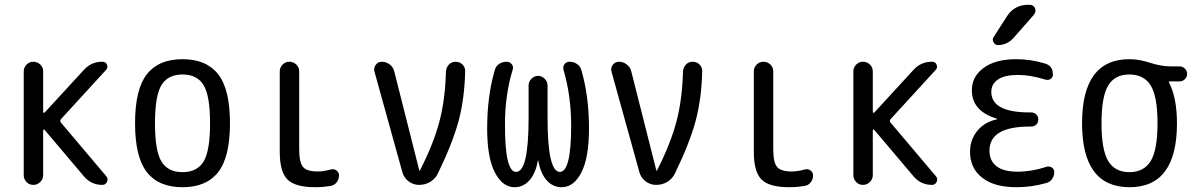

<svg xmlns="http://www.w3.org/2000/svg" viewBox="-20 -780 5040 810"><path d="M80.1 -41V-478.5Q80.1 -495.1 91.8 -507.3Q103.5 -519.5 120.6 -519.5Q137.7 -519.5 149.9 -507.8Q162.1 -496.1 162.1 -478.5V-307.6Q162.1 -305.7 164.1 -304.7Q166 -303.7 168 -304.7L334 -485.4Q366.2 -520.5 413.1 -519.5Q425.8 -519.5 431.2 -507.3Q436.5 -495.1 427.7 -485.4L236.3 -276.4Q232.4 -270.5 236.3 -263.7L428.7 -36.1Q437.5 -26.4 431.6 -13.2Q425.8 0 412.1 0Q364.3 0 334 -36.1L168 -232.4Q166 -234.4 164.1 -233.4Q162.1 -232.4 162.1 -230.5V-41Q162.1 -24.4 149.9 -12.2Q137.7 0 120.6 0Q103.5 0 91.8 -12.2Q80.1 -24.4 80.1 -41Z M838.9 -420.9Q811.5 -465.8 750 -465.8Q688.5 -465.8 661.1 -420.9Q633.8 -376 633.8 -259.8Q633.8 -143.6 661.1 -98.6Q688.5 -53.7 750 -53.7Q811.5 -53.7 838.9 -98.6Q866.2 -143.6 866.2 -259.8Q866.2 -376 838.9 -420.9ZM900.4 -53.7Q850.6 9.8 750 9.8Q649.4 9.8 599.6 -53.7Q549.8 -117.2 549.8 -260.3Q549.8 -403.3 599.6 -466.8Q649.4 -530.3 750 -530.3Q850.6 -530.3 900.4 -466.8Q950.2 -403.3 950.2 -260.3Q950.2 -117.2 900.4 -53.7Z M1309.6 9.8Q1225.6 9.8 1192.9 -22.5Q1160.2 -54.7 1160.2 -139.6V-478.5Q1160.2 -495.1 1171.9 -507.3Q1183.6 -519.5 1200.7 -519.5Q1217.8 -519.5 1230 -507.8Q1242.2 -496.1 1242.2 -478.5V-150.4Q1242.2 -94.7 1258.3 -75.7Q1274.4 -56.6 1320.3 -56.6Q1345.7 -56.6 1377 -65.4Q1389.6 -68.4 1399.9 -60.5Q1410.2 -52.7 1410.2 -40Q1410.2 -24.4 1400.9 -11.7Q1391.6 1 1377 3.9Q1343.8 9.8 1309.6 9.8Z M1677.7 -52.7 1559.6 -478.5Q1555.7 -494.1 1565.4 -506.8Q1575.2 -519.5 1590.8 -519.5Q1609.4 -519.5 1624.5 -507.8Q1639.6 -496.1 1643.6 -477.5L1749 -60.5Q1749 -59.6 1750 -59.6Q1752 -59.6 1752 -61.5Q1809.6 -174.8 1834 -268.1Q1858.4 -361.3 1861.3 -478.5Q1862.3 -495.1 1873.5 -507.3Q1884.8 -519.5 1902.3 -519.5Q1919.9 -519.5 1931.6 -507.3Q1943.4 -495.1 1942.4 -477.5Q1939.5 -362.3 1914.6 -269.5Q1889.6 -176.8 1828.1 -49.8Q1817.4 -26.4 1795.9 -13.2Q1774.4 0 1748 0Q1723.6 0 1704.1 -14.6Q1684.6 -29.3 1677.7 -52.7Z M2150.4 9.8Q2100.6 9.8 2067.9 -52.2Q2035.2 -114.3 2035.2 -238.3Q2035.2 -374 2067.4 -484.4Q2071.3 -500 2085 -509.8Q2098.6 -519.5 2117.2 -519.5Q2130.9 -519.5 2139.2 -508.8Q2147.5 -498 2142.6 -485.4Q2109.4 -375 2110.4 -250Q2110.4 -54.7 2157.2 -54.7Q2210 -54.7 2210 -282.2V-419.9Q2210 -435.5 2222.2 -447.8Q2234.4 -460 2250 -460Q2265.6 -460 2277.8 -447.8Q2290 -435.5 2290 -419.9V-282.2Q2290 -55.7 2341.8 -54.7Q2389.6 -54.7 2389.6 -250Q2389.6 -375 2357.4 -485.4Q2353.5 -498 2361.3 -508.8Q2369.1 -519.5 2382.8 -519.5Q2400.4 -519.5 2414.6 -509.8Q2428.7 -500 2432.6 -484.4Q2464.8 -374 2464.8 -238.3Q2464.8 -114.3 2432.6 -52.2Q2400.4 9.8 2349.6 9.8Q2312.5 9.8 2286.6 -19Q2260.7 -47.9 2251 -101.6Q2251 -103.5 2250 -103.5Q2249 -103.5 2249 -101.6Q2239.3 -47.9 2213.4 -19Q2187.5 9.8 2150.4 9.8Z M2677.7 -52.7 2559.6 -478.5Q2555.7 -494.1 2565.4 -506.8Q2575.2 -519.5 2590.8 -519.5Q2609.4 -519.5 2624.5 -507.8Q2639.6 -496.1 2643.6 -477.5L2749 -60.5Q2749 -59.6 2750 -59.6Q2752 -59.6 2752 -61.5Q2809.6 -174.8 2834 -268.1Q2858.4 -361.3 2861.3 -478.5Q2862.3 -495.1 2873.5 -507.3Q2884.8 -519.5 2902.3 -519.5Q2919.9 -519.5 2931.6 -507.3Q2943.4 -495.1 2942.4 -477.5Q2939.5 -362.3 2914.6 -269.5Q2889.6 -176.8 2828.1 -49.8Q2817.4 -26.4 2795.9 -13.2Q2774.4 0 2748 0Q2723.6 0 2704.1 -14.6Q2684.6 -29.3 2677.7 -52.7Z M3309.6 9.8Q3225.6 9.8 3192.9 -22.5Q3160.2 -54.7 3160.2 -139.6V-478.5Q3160.2 -495.1 3171.9 -507.3Q3183.6 -519.5 3200.7 -519.5Q3217.8 -519.5 3230 -507.8Q3242.2 -496.1 3242.2 -478.5V-150.4Q3242.2 -94.7 3258.3 -75.7Q3274.4 -56.6 3320.3 -56.6Q3345.7 -56.6 3377 -65.4Q3389.6 -68.4 3399.9 -60.5Q3410.2 -52.7 3410.2 -40Q3410.2 -24.4 3400.9 -11.7Q3391.6 1 3377 3.9Q3343.8 9.8 3309.6 9.8Z M3580.1 -41V-478.5Q3580.1 -495.1 3591.8 -507.3Q3603.5 -519.5 3620.6 -519.5Q3637.7 -519.5 3649.9 -507.8Q3662.1 -496.1 3662.1 -478.5V-307.6Q3662.1 -305.7 3664.1 -304.7Q3666 -303.7 3668 -304.7L3834 -485.4Q3866.2 -520.5 3913.1 -519.5Q3925.8 -519.5 3931.2 -507.3Q3936.5 -495.1 3927.7 -485.4L3736.3 -276.4Q3732.4 -270.5 3736.3 -263.7L3928.7 -36.1Q3937.5 -26.4 3931.6 -13.2Q3925.8 0 3912.1 0Q3864.3 0 3834 -36.1L3668 -232.4Q3666 -234.4 3664.1 -233.4Q3662.1 -232.4 3662.1 -230.5V-41Q3662.1 -24.4 3649.9 -12.2Q3637.7 0 3620.6 0Q3603.5 0 3591.8 -12.2Q3580.1 -24.4 3580.1 -41Z M4185.5 -276.4Q4186.5 -276.4 4186.5 -278.3Q4186.5 -279.3 4185.5 -279.3Q4079.1 -311.5 4080.1 -400.4Q4080.1 -457 4129.9 -493.7Q4179.7 -530.3 4267.6 -530.3Q4329.1 -530.3 4389.6 -511.7Q4421.9 -502 4421.9 -465.8Q4421.9 -453.1 4412.1 -446.8Q4402.3 -440.4 4389.6 -444.3Q4326.2 -463.9 4275.4 -463.9Q4218.8 -463.9 4190.4 -444.8Q4162.1 -425.8 4162.1 -392.6Q4162.1 -305.7 4324.2 -305.7H4330.1Q4342.8 -305.7 4351.6 -297.4Q4360.4 -289.1 4360.4 -275.9Q4360.4 -262.7 4351.6 -254.4Q4342.8 -246.1 4330.1 -246.1H4324.2Q4154.3 -246.1 4154.3 -144.5Q4154.3 -101.6 4184.1 -78.6Q4213.9 -55.7 4272.5 -55.7Q4332 -55.7 4394.5 -76.2Q4406.2 -80.1 4417 -73.7Q4427.7 -67.4 4427.7 -53.7Q4427.7 -38.1 4418.5 -24.9Q4409.2 -11.7 4393.6 -7.8Q4332 9.8 4267.6 9.8Q4174.8 9.8 4123.5 -30.3Q4072.3 -70.3 4072.3 -139.6Q4072.3 -190.4 4103 -228Q4133.8 -265.6 4185.5 -276.4ZM4317.4 -759.8H4323.2Q4339.8 -759.8 4346.2 -745.6Q4352.5 -731.4 4341.8 -717.8L4255.9 -620.1Q4228.5 -589.8 4190.4 -589.8Q4177.7 -589.8 4171.4 -602.1Q4165 -614.3 4171.9 -624L4228.5 -711.9Q4259.8 -759.8 4317.4 -759.8Z M4834.5 -419.4Q4805.7 -465.8 4744.6 -465.8Q4683.6 -465.8 4655.3 -419.4Q4627 -373 4627 -260.3Q4627 -147.5 4655.3 -100.6Q4683.6 -53.7 4744.6 -53.7Q4805.7 -53.7 4834.5 -100.6Q4863.3 -147.5 4863.3 -260.3Q4863.3 -373 4834.5 -419.4ZM4745.1 -530.3Q4785.2 -530.3 4832 -515.1Q4878.9 -500 4918 -500H4956.1Q4968.8 -500 4978.5 -490.7Q4988.3 -481.4 4988.3 -468.3Q4988.3 -455.1 4978.5 -445.8Q4968.8 -436.5 4956.1 -436.5H4912.1Q4911.1 -436.5 4911.1 -435.5V-433.6Q4945.3 -368.2 4945.3 -259.8Q4945.3 9.8 4745.1 9.8Q4544.9 9.8 4544.9 -260.3Q4544.9 -530.3 4745.1 -530.3Z"/></svg>

Font: Rounded Mgen+ 1mn regular
Style: Regular
Weight: 400
Designer: [Source Han Sans]
Ryoko NISHIZUKA  (kana & ideographs); Paul D. Hunt (Latin, Greek & Cyrillic); Wenlong ZHANG  (bopomofo
Version: Version 1.059.20150602